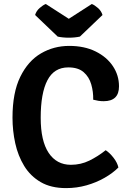

<svg xmlns="http://www.w3.org/2000/svg" viewBox="-20 -927 646 960"><path d="M446 -428.5Q447 -468 436.2 -505.2Q425.5 -542.5 398.2 -566.2Q371 -590 321.5 -590Q250.5 -590 217 -525.5Q183.5 -461 183.5 -338Q183.5 -222.5 223.2 -162.8Q263 -103 334.5 -103Q384 -103 426.8 -124Q469.5 -145 508.5 -176Q529 -162.5 548 -137.8Q567 -113 572 -89.5Q544 -61.5 503 -38Q462 -14.5 413 -0.5Q364 13.5 310.5 13.5Q235 13.5 183.5 -16.5Q132 -46.5 101 -97.2Q70 -148 56.2 -210.8Q42.5 -273.5 42.5 -338.5Q42.5 -464 81.5 -543.2Q120.5 -622.5 184.8 -660Q249 -697.5 326 -697.5Q402 -697.5 458 -669.8Q514 -642 544.5 -596.2Q575 -550.5 575 -495.5Q575 -458 555.8 -439.5Q536.5 -421 498.5 -421Q484 -421 471.8 -423Q459.5 -425 446 -428.5ZM439 -907Q452.5 -902 469.5 -887.2Q486.5 -872.5 492.5 -852L379.5 -744Q368.5 -741.5 353.8 -740Q339 -738.5 324 -738.5Q309 -738.5 294.2 -740Q279.5 -741.5 268.5 -744L155.5 -852Q161.5 -872.5 178.5 -887.2Q195.5 -902 209 -907L324 -833Z"/></svg>

Font: Signika Light SemiBold
Style: Regular
Weight: 600
Version: Version 2.003;gftools[0.9.32]